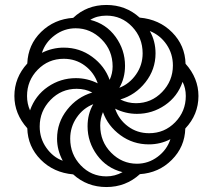

<svg xmlns="http://www.w3.org/2000/svg" viewBox="-20 -744 858 774"><path d="M409 10Q487 10 544 -42Q620 -47 672.5 -99.5Q725 -152 727 -226Q780 -282 780 -357Q780 -429 728 -487Q726 -561 674 -613.5Q622 -666 543 -673Q487 -724 409 -724Q330 -724 275 -672Q199 -667 146 -615.5Q93 -564 90 -488Q38 -431 38 -357Q38 -285 90 -227Q92 -153 144 -100.5Q196 -48 275 -41Q331 10 409 10ZM461 -390Q484 -429 484 -479Q484 -543 446 -595.5Q408 -648 344 -664Q371 -681 409 -681Q470 -681 512.5 -636.5Q555 -592 555 -529Q555 -482 528.5 -444Q502 -406 461 -390ZM422 -422Q402 -478 351.5 -515Q301 -552 237 -552Q191 -552 149 -531Q163 -574 201 -602Q239 -630 285 -630Q345 -630 389.5 -585.5Q434 -541 434 -476Q434 -448 422 -422ZM528 -328Q495 -328 465 -343Q526 -361 566.5 -412.5Q607 -464 607 -529Q607 -578 584 -619Q626 -602 651.5 -564.5Q677 -527 677 -480Q677 -418 633.5 -373Q590 -328 528 -328ZM101 -299Q89 -326 89 -357Q89 -419 132 -463Q175 -507 237 -507Q285 -507 322 -479.5Q359 -452 374 -408Q332 -429 286 -429Q224 -429 173 -394Q122 -359 101 -299ZM581 -207Q533 -207 496 -234.5Q459 -262 444 -306Q486 -285 532 -285Q594 -285 645 -320Q696 -355 716 -414Q729 -389 729 -357Q729 -295 686 -251Q643 -207 581 -207ZM233 -96Q194 -110 167 -148Q140 -186 140 -234Q140 -296 183.5 -341Q227 -386 289 -386Q324 -386 352 -371Q291 -353 250.5 -301.5Q210 -250 210 -185Q210 -139 233 -96ZM409 -33Q348 -33 305.5 -77.5Q263 -122 263 -185Q263 -232 289 -270Q315 -308 356 -324Q333 -285 333 -235Q333 -171 371.5 -118.5Q410 -66 474 -50Q443 -33 409 -33ZM532 -84Q472 -84 428 -128.5Q384 -173 384 -238Q384 -265 395 -292Q415 -236 465.5 -199Q516 -162 580 -162Q627 -162 667 -183Q653 -140 615.5 -112Q578 -84 532 -84Z"/></svg>

Font: Noto Serif Armenian ExtraCondensed Semi
Style: Regular
Weight: 600
Width: 3
Designer: Monotype Design Team
Foundry: Monotype Imaging Inc.
Version: Version 1.901